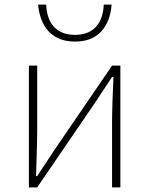

<svg xmlns="http://www.w3.org/2000/svg" viewBox="-20 -811 646 831"><path d="M141 0 389 -363 465 -478H471C468 -407 465 -336 465 -277V0H501V-527H465L217 -164C195 -131 163 -82 141 -49H136C138 -120 141 -191 141 -249V-527H105V0ZM145 -791C151 -724 183 -631 305 -631C426 -631 458 -724 463 -791H429C427 -727 397 -660 305 -660C211 -660 182 -727 180 -791Z"/></svg>

Font: Kinto Sans Thin
Style: Regular
Weight: 100
Designer: Authors: Ryoko NISHIZUKA  (kana & ideographs); Paul D. Hunt (Latin, Greek & Cyrillic); Wenlong ZHANG  (bopomofo); Sandol
Foundry: Adobe Systems Incorporated, ookami Inc.
Version: Version 0.001